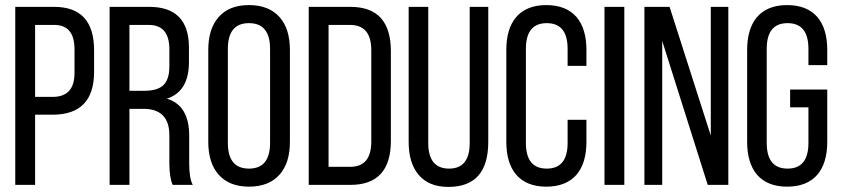

<svg xmlns="http://www.w3.org/2000/svg" viewBox="-20 -727 3307 755"><path d="M193 -700Q350 -700 350 -529V-445Q350 -276 187 -276H118V0H40V-700ZM187 -346Q273 -346 273 -440V-533Q273 -629 193 -629H118V-346Z M567 -700Q723 -700 723 -540V-483Q723 -367 636 -339Q724 -313 724 -193V-84Q724 -26 738 0H659Q646 -29 646 -85V-195Q646 -299 544 -299H489V0H411V-700ZM547 -370Q597 -370 620 -390Q646 -412 646 -466V-533Q646 -629 565 -629H489V-370Z M799 -531Q799 -613 839 -659Q880 -707 959 -707Q1038 -707 1080 -659Q1120 -613 1120 -531V-169Q1120 -87 1080 -41Q1038 7 959 7Q881 7 839 -41Q799 -87 799 -169ZM876 -165Q876 -64 959 -64Q1042 -64 1042 -165V-535Q1042 -636 959 -636Q876 -636 876 -535Z M1358 -700Q1517 -700 1517 -526V-173Q1517 0 1358 0H1194V-700ZM1357 -71Q1440 -71 1440 -170V-530Q1440 -629 1356 -629H1272V-71Z M1664 -165Q1664 -64 1746 -64Q1827 -64 1827 -165V-700H1900V-169Q1900 8 1743 8Q1665 8 1625 -41Q1587 -87 1587 -169V-700H1664Z M2248 -659Q2286 -613 2286 -531V-468H2212V-535Q2212 -636 2130 -636Q2048 -636 2048 -535V-165Q2048 -64 2130 -64Q2212 -64 2212 -165V-256H2286V-169Q2286 -87 2248 -41Q2207 7 2128 7Q2050 7 2009 -41Q1971 -87 1971 -169V-531Q1971 -613 2009 -659Q2050 -707 2128 -707Q2207 -707 2248 -659Z M2435 -700V0H2357V-700Z M2584 0H2514V-700H2613L2775 -194V-700H2844V0H2763L2584 -566Z M3195 -659Q3233 -613 3233 -531V-471H3159V-535Q3159 -636 3077 -636Q2995 -636 2995 -535V-165Q2995 -64 3077 -64Q3159 -64 3159 -165V-305H3087V-375H3233V-169Q3233 -87 3195 -41Q3154 7 3075 7Q2997 7 2956 -41Q2918 -87 2918 -169V-531Q2918 -613 2956 -659Q2997 -707 3075 -707Q3154 -707 3195 -659Z"/></svg>

Font: Adderley Regular
Style: Regular
Weight: 400
Designer: gorohovskiy
Version: Version 1.003 November 13, 2017